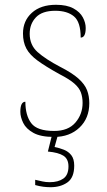

<svg xmlns="http://www.w3.org/2000/svg" viewBox="-20 -562 445 802"><path d="M206 10Q150 10 119.5 -7Q89 -24 77 -48.5Q65 -73 65 -95Q65 -137 86 -137Q86 -80 110.5 -47.5Q135 -15 206 -15Q265 -15 295 -50Q325 -85 325 -132Q325 -156 318 -175.5Q311 -195 290.5 -213Q270 -231 229 -252Q171 -284 137.5 -308.5Q104 -333 90 -359.5Q76 -386 76 -422Q76 -475 113 -508.5Q150 -542 214 -542Q259 -542 286.5 -527Q314 -512 326 -489.5Q338 -467 338 -445Q338 -405 317 -405Q317 -470 289 -493.5Q261 -517 211 -517Q156 -517 130 -489.5Q104 -462 104 -421Q104 -374 137 -344.5Q170 -315 231 -283Q282 -257 308 -233.5Q334 -210 343.5 -185.5Q353 -161 353 -131Q353 -68 312 -29Q271 10 206 10ZM191 220Q176 220 160.5 218Q145 216 127 211V189Q145 193 158 196Q171 199 188 199Q223 199 244.5 184Q266 169 266 133Q266 102 245 88.5Q224 75 180 71L200 -9H225L208 52Q228 56 247 63.5Q266 71 278 86.5Q290 102 290 130Q290 180 261.5 200Q233 220 191 220Z"/></svg>

Font: Noto Serif Telugu Thin
Style: Regular
Weight: 100
Designer: Jelle Bosma - Monotype Design Team
Foundry: Monotype Imaging Inc.
Version: Version 2.005; ttfautohint (v1.8.4.7-5d5b)